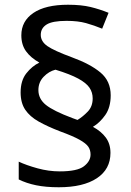

<svg xmlns="http://www.w3.org/2000/svg" viewBox="-20 -785 553 810"><path d="M67 -395Q67 -445 91 -475.5Q115 -506 146 -521Q110 -541 90 -568.5Q70 -596 70 -636Q70 -696 121 -730.5Q172 -765 267 -765Q323 -765 362 -755.5Q401 -746 438 -731L411 -664Q377 -678 343 -687.5Q309 -697 261 -697Q201 -697 176.5 -681.5Q152 -666 152 -638Q152 -610 180 -590.5Q208 -571 284 -543Q361 -515 404 -479Q447 -443 447 -383Q447 -332 424 -299.5Q401 -267 372 -250Q407 -231 426.5 -204.5Q446 -178 446 -140Q446 -71 388.5 -33Q331 5 228 5Q173 5 132 -3.5Q91 -12 59 -28V-103Q91 -88 138 -75Q185 -62 232 -62Q306 -62 334 -83.5Q362 -105 362 -133Q362 -152 352.5 -166Q343 -180 315.5 -195.5Q288 -211 233 -231Q181 -251 143.5 -272Q106 -293 86.5 -322Q67 -351 67 -395ZM142 -405Q142 -368 173.5 -342.5Q205 -317 285 -287L307 -279Q330 -293 350.5 -314.5Q371 -336 371 -370Q371 -395 357.5 -415Q344 -435 310 -453.5Q276 -472 214 -491Q186 -484 164 -461Q142 -438 142 -405Z"/></svg>

Font: Noto Sans Cypro Minoan
Style: Regular
Weight: 400
Designer: David Williams
Foundry: David Williams
Version: Version 1.503; ttfautohint (v1.8.4.7-5d5b)